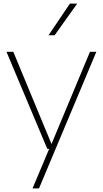

<svg xmlns="http://www.w3.org/2000/svg" viewBox="-20 -828 572 1068"><path d="M243 0 16 -540H54L266.5 -27L480.5 -540H516L197 220H161L253.5 0ZM250 -632 369 -808H409.5L284 -632Z"/></svg>

Font: Encode Sans SmExp Th
Style: Regular
Weight: 100
Width: 6
Designer: Multiple Designers
Foundry: Impallari Type
Version: Version 3.002; ttfautohint (v1.8.3) -l 8 -r 50 -G 200 -x 14 